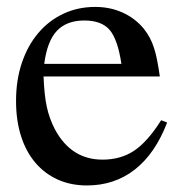

<svg xmlns="http://www.w3.org/2000/svg" viewBox="-20 -536 535 566"><path d="M472.7 -174.8Q437.5 -83 377.4 -36.1Q317.4 10.7 236.3 10.7Q188.5 10.7 149.9 -6.8Q111.3 -24.4 84 -56.6Q56.6 -88.9 42 -134.8Q27.3 -180.7 27.3 -238.3Q27.3 -299.8 44.4 -350.6Q61.5 -401.4 92.3 -438Q123 -474.6 166 -495.1Q209 -515.6 260.7 -515.6Q304.7 -515.6 341.3 -499Q377.9 -482.4 403.3 -452.1Q414.1 -438.5 421.4 -424.8Q428.7 -411.1 434.1 -394.5Q439.5 -377.9 443.4 -357.4Q447.3 -336.9 451.2 -310.5H108.4Q110.4 -256.8 117.7 -222.2Q125 -187.5 141.6 -155.3Q189.5 -65.4 282.2 -65.4Q335.9 -65.4 375.5 -91.8Q415 -118.2 455.1 -181.6ZM337.9 -347.7Q327.1 -419.9 303.2 -447.8Q279.3 -475.6 228.5 -475.6Q176.8 -475.6 147.9 -445.3Q119.1 -415 110.4 -347.7Z"/></svg>

Font: BabelStone Tibetan
Style: Regular
Weight: 400
Designer: Christopher J. Fynn
Foundry: BabelStone
Version: Version 10.011 October 1, 2023